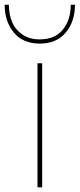

<svg xmlns="http://www.w3.org/2000/svg" viewBox="-80 -800 340 820"><path d="M80.1 0V-529.8H100.1V0ZM-60.1 -779.8H-42Q-42 -738.3 -28.3 -705.8Q-14.6 -673.3 15.6 -652.6Q45.9 -631.8 89.8 -631.8Q154.8 -631.8 188.5 -673.8Q222.2 -715.8 222.2 -779.8H240.2Q240.2 -708.5 200.9 -661.1Q161.6 -613.8 89.8 -613.8Q18.1 -613.8 -21 -661.1Q-60.1 -708.5 -60.1 -779.8Z"/></svg>

Font: Cooper Hewitt
Style: Thin
Weight: 701
Designer: Village Type and Design LLC
Foundry: Cooper Hewitt Smithsonian Design Museum
Version: 1.000